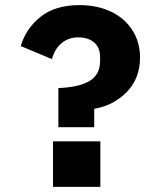

<svg xmlns="http://www.w3.org/2000/svg" viewBox="-20 -730 640 750"><path d="M208 -233V-386Q288 -389 329.5 -413.5Q371 -438 371 -492V-506Q371 -545 347.5 -564.5Q324 -584 286 -584Q247 -584 220 -561Q193 -538 183 -499L61 -550Q81 -618 138 -664Q195 -710 291 -710Q361 -710 414.5 -684Q468 -658 497.5 -611.5Q527 -565 527 -505Q527 -424 475.5 -371Q424 -318 348 -305V-233ZM372 -178V0H187V-178Z"/></svg>

Font: iA Writer Mono V
Style: Regular
Weight: 400
Designer: Mike Abbink, Paul van der Laan, Pieter van Rosmalen
Foundry: Bold Monday
Version: Version 2.000